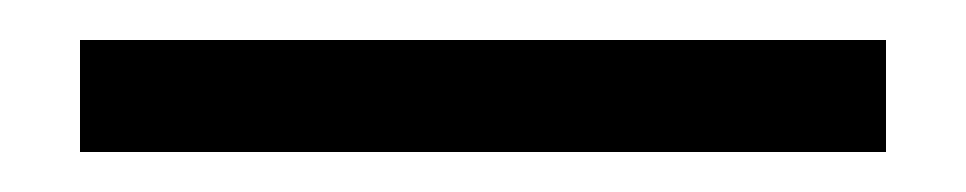

<svg xmlns="http://www.w3.org/2000/svg" viewBox="-20 23 483 96"><path d="M423 43V99H20V43Z"/></svg>

Font: Gemunu Libre Medium
Style: Regular
Weight: 500
Designer: Puspanada Ekanayake, Sola Matas, Pathum Egodawatta, Kosala Senevirathne
Foundry: mooniak
Version: Version 1.100